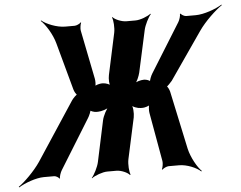

<svg xmlns="http://www.w3.org/2000/svg" viewBox="-106 -817 1155 922"><g transform="rotate(-5 471.5 -356.0)"><path d="M604 -263 646 -27C648 -18 644 6 640 12L643 14C647 8 665 0 673 0H724C762 0 808 20 828 39L830 36C810 17 782 -32 772 -75L712 -356C710 -365 701 -384 696 -384L695 -380C700 -380 717 -399 724 -407L881 -634C912 -679 965 -728 995 -748L994 -751C964 -732 906 -711 866 -711H820C812 -711 797 -719 795 -725L791 -723C793 -717 786 -694 780 -685L634 -450C628 -441 618 -416 620 -410L623 -412C621 -418 602 -424 594 -424H590C576 -424 551 -417 542 -408L545 -405C556 -414 568 -443 572 -460L616 -661C621 -685 640 -722 652 -735L650 -737C635 -725 599 -711 576 -711H532C509 -711 476 -725 467 -737L465 -735C471 -722 474 -685 469 -661L426 -461C422 -443 423 -413 430 -404L434 -407C429 -416 407 -424 393 -424H388C380 -424 357 -419 353 -412L355 -410C360 -417 359 -441 357 -450L310 -685C308 -694 311 -716 315 -723L313 -725C308 -718 291 -711 283 -711H237C197 -711 146 -732 124 -751L123 -748C145 -728 176 -679 188 -634L250 -407C252 -398 262 -379 268 -379L269 -383C263 -383 245 -364 239 -355L55 -75C26 -32 -24 17 -52 36L-50 39C-22 21 34 0 72 0H122C130 0 144 8 146 14L149 12C147 6 155 -17 161 -26L308 -264C314 -273 325 -298 323 -304L319 -302C321 -296 341 -290 349 -290H359C375 -290 405 -299 416 -310L414 -313C401 -302 383 -267 379 -247L337 -50C332 -26 313 11 301 24L302 26C317 14 355 0 378 0H422C445 0 476 14 485 26L488 24C482 11 479 -26 484 -50L527 -248C531 -268 529 -302 520 -312L518 -310C524 -299 549 -290 565 -290H575C583 -290 605 -296 609 -302L607 -304C603 -298 602 -272 604 -263Z"/></g></svg>

Font: Asimov
Style: EdgeExtremeIt
Weight: 500
Designer: Google
Version: Version 2.000980: 2014